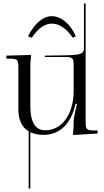

<svg xmlns="http://www.w3.org/2000/svg" viewBox="-20 -792 616 1139"><path d="M146 -577 168 -568C210 -630 250 -652 288 -652C334 -652 377 -619 412 -568L430 -577C396 -653 341 -696 287 -696C237 -696 189 -658 146 -577ZM559 0V-18H542C494 -18 488 -23 488 -71V-445V-772H478V-506V-505.9C478 -460 440.4 -465 246 -462V-454H364C412 -454 417 -449 417 -401V-254C417 -116 349 -19 248 -19C190 -19 160 -68 160 -161V-405C160 -423 162 -438 164 -458V-466L18 -462V-444H35C83 -444 89 -439 89 -391V-143C89 -81 109.8 -37 150 -13V327H160V-7.7C181.6 2.7 208 8 239 8C322 8 398.5 -43 428 -176H436V-172C431.5 -155.5 417 -97 417 -72V-56C417 -38 415 -19 413 1V9Z"/></svg>

Font: FoglihtenNo04
Style: Regular
Weight: 500
Designer: gluk (gluksza@wp.pl)
Foundry: gluk (gluksza@wp.pl)
Version: Version 0.70